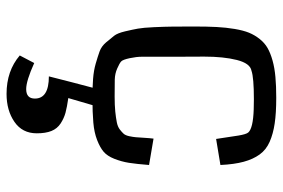

<svg xmlns="http://www.w3.org/2000/svg" viewBox="-158 -433 859 583"><g transform="rotate(90 271.5 -141.5)"><path d="M60.5 0ZM481 -381.3 401.9 -368.2 391.6 -436Q387.7 -459.5 382.3 -465.8Q369.6 -480.5 312 -482.4Q298.3 -482.9 281.7 -482.9Q215.3 -482.9 194.8 -475.6Q172.4 -471.7 162.1 -431.2Q151.9 -390.6 151.9 -332L152.3 -247.6Q152.3 -230 152.3 -199.2Q152.3 -159.2 152.3 -142.8Q152.3 -126.5 156.7 -105.7Q161.1 -85 166.7 -79.8Q172.4 -74.7 188 -67.9Q203.6 -61 221.4 -60.5Q239.3 -60.1 272.9 -60.1Q299.3 -60.1 318.6 -62Q337.9 -64 351.3 -66.7Q364.7 -69.3 373.3 -75.9Q381.8 -82.5 386.5 -87.9Q391.1 -93.3 393.6 -104.7Q396 -116.2 396.7 -124.5Q397.5 -132.8 398.4 -149.7Q399.4 -166.5 400.9 -178.2L481 -164.6Q478 -126.5 474.4 -103.5Q470.7 -80.6 462.2 -59.1Q453.6 -37.6 440.7 -26.6Q427.7 -15.6 405 -6.8Q382.3 2 352.3 4.6Q322.3 7.3 277.3 7.3Q245.1 7.3 219.5 5.4Q193.8 3.4 172.9 -2.7Q151.9 -8.8 136.2 -14.4Q120.6 -20 108.6 -34.2Q96.7 -48.3 88.6 -58.6Q80.6 -68.8 75.2 -91.8Q69.8 -114.7 66.9 -130.9Q64 -147 62.5 -179.9Q61 -212.9 60.8 -235.8Q60.5 -258.8 60.5 -302.2Q60.5 -341.3 62 -369.9Q63.5 -398.4 67.9 -424.6Q72.3 -450.7 79.3 -468Q86.4 -485.4 98.4 -500.5Q110.4 -515.6 125.7 -524.4Q141.1 -533.2 163.8 -539.6Q186.5 -545.9 213.6 -548.3Q240.7 -550.8 276.9 -550.8Q323.2 -550.8 354.7 -546.1Q386.2 -541.5 410.6 -530.8Q435.1 -520 449.2 -500.2Q463.4 -480.5 471.2 -451.9Q479 -423.3 481 -381.3ZM248.5 -1.5H301.8L277.8 80.6Q305.2 84.5 322.3 89.1Q339.4 93.8 355 104Q370.6 114.3 377.7 131.8Q384.8 149.4 384.8 176.3Q384.8 220.2 350.1 244.1Q315.4 268.1 265.1 268.1Q195.3 268.1 148.4 228L171.4 184.1Q225.6 208.5 250.5 208.5Q279.3 208.5 279.3 182.1Q279.3 139.6 211.9 139.6Q215.8 122.6 230 68.8Z"/></g></svg>

Font: Coda
Style: Regular
Weight: 400
Designer: vernon adams
Foundry: vernon adams
Version: Version 2.001; ttfautohint (v0.8) -r 50 -G 200 -x